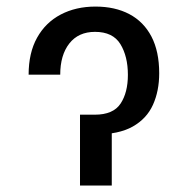

<svg xmlns="http://www.w3.org/2000/svg" viewBox="-20 -573 580 593"><path d="M68.4 -342.3Q68.4 -409.7 94.5 -456.5Q120.6 -503.4 167.5 -528.1Q214.4 -552.7 274.9 -552.7Q335.4 -552.7 379.6 -529.3Q423.8 -505.9 447.8 -460Q471.7 -414.1 471.7 -346.7Q471.7 -292 452.4 -249.3Q433.1 -206.5 389.9 -182.1Q346.7 -157.7 273.9 -157.7H251.5V-218.8H272.9Q329.6 -218.8 352.3 -252.9Q375 -287.1 375 -341.8Q375 -398.9 351.8 -436.8Q328.6 -474.6 273.4 -474.6Q222.2 -474.6 194.1 -438.7Q166 -402.8 166 -342.3ZM227.1 -218.8H325.2V0H227.1Z"/></svg>

Font: Sahel VF Regular
Style: Regular
Weight: 400
Foundry: Saber Rastikerdar (saber.rastikerdar@gmail.com)
Version: Version 3.4.0